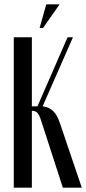

<svg xmlns="http://www.w3.org/2000/svg" viewBox="-20 -873 400 892"><path d="M272 -1 171 -313Q162 -341 153 -349.5Q144 -358 130 -358H128V-1H44V-700H128V-379H154L294 -700H319L178 -379Q206 -376 226 -358Q246 -340 260 -296L360 -1ZM164 -743 195 -853H257L180 -743Z"/></svg>

Font: Moniqa SemBd Narrow Heading
Style: Regular
Weight: 600
Width: 4
Designer: Rajesh Rajput
Foundry: Rajesh Rajput
Version: Version 1.000